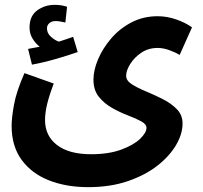

<svg xmlns="http://www.w3.org/2000/svg" viewBox="-20 -542 838 793"><path d="M28 -22Q28 -56 38 -110.5Q48 -165 81 -240L202 -197Q183 -147 174.5 -111.5Q166 -76 166 -46Q166 19 215.5 57Q265 95 356 95Q429 95 480.5 76Q532 57 558.5 31.5Q585 6 585 -14Q585 -29 563 -41Q541 -53 508 -65.5Q475 -78 442.5 -96.5Q410 -115 388 -142.5Q366 -170 366 -213Q366 -252 385 -297Q404 -342 439 -383Q474 -424 523 -449.5Q572 -475 631 -475Q670 -475 708.5 -461.5Q747 -448 773 -429L722 -315Q704 -326 679 -335Q654 -344 631 -344Q593 -344 564 -324.5Q535 -305 518 -278Q501 -251 501 -229Q501 -209 524.5 -194Q548 -179 583 -164.5Q618 -150 652.5 -132.5Q687 -115 710.5 -91Q734 -67 734 -32Q734 11 707.5 56.5Q681 102 631 141.5Q581 181 508.5 206Q436 231 344 231Q254 231 182.5 203Q111 175 69.5 118.5Q28 62 28 -22ZM112 -275 96 -340Q125 -345 144 -349Q127 -362 114.5 -382.5Q102 -403 102 -428Q102 -476 133.5 -499Q165 -522 206 -522Q234 -522 257 -514L250 -449Q240 -451 230 -453Q220 -455 210 -455Q194 -455 184 -446.5Q174 -438 174 -425Q174 -405 190 -390.5Q206 -376 223 -370Q255 -380 282 -390L301 -327Q264 -314 212.5 -299Q161 -284 112 -275Z"/></svg>

Font: Noto Sans Arabic SemCond
Style: Bold
Weight: 700
Width: 4
Designer: Monotype Design Team, Nadine Chahine, Nizar Qandah and Khaled Hosny
Foundry: Monotype Imaging Inc.
Version: Version 2.012; ttfautohint (v1.8.4.7-5d5b)